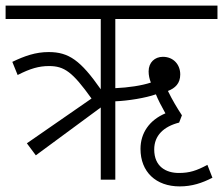

<svg xmlns="http://www.w3.org/2000/svg" viewBox="-20 -642 797 686"><path d="M108 -87 340 -258V0H392V-280C439 -282 500 -292 537 -305C544 -287 558 -260 571 -237C514 -213 482 -167 482 -110C482 -28 537 24 622 24C666 24 702 12 739 -7L721 -53C682 -32 657 -24 619 -24C574 -24 531 -46 531 -108C531 -158 565 -190 620 -204L630 -230C613 -256 596 -284 580 -317C606 -327 624 -344 624 -376C624 -411 600 -439 562 -439C533 -439 511 -419 511 -387C511 -373 514 -360 519 -347C486 -336 438 -329 392 -327V-574H757V-622H0V-574H340V-323C268 -426 226 -456 154 -456C107 -456 68 -442 24 -421L43 -374C88 -397 119 -406 155 -406C210 -406 239 -385 307 -290L76 -130Z"/></svg>

Font: Noto Sans Devanagari UI SemiCondensed Light
Style: Regular
Weight: 300
Width: 4
Designer: Jelle Bosma - Monotype Design Team
Foundry: Monotype Imaging Inc.
Version: Version 2.004